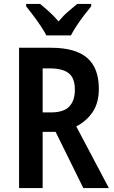

<svg xmlns="http://www.w3.org/2000/svg" viewBox="-20 -1008 581 977"><path d="M239 -765Q364 -765 423.5 -713.5Q483 -662 483 -556Q483 -485 451.5 -438Q420 -391 368 -365L534 -51H404L263 -337H197V-51H77V-765ZM233 -660H197V-436H239Q304 -436 332.5 -466Q361 -496 361 -552Q361 -611 329.5 -635.5Q298 -660 233 -660ZM216 -828Q205 -849 187 -876Q169 -903 149 -929.5Q129 -956 113 -976V-988H184Q204 -972 229.5 -949Q255 -926 278 -899Q302 -928 326 -948.5Q350 -969 373 -988H444V-976Q428 -957 408 -930.5Q388 -904 370 -877Q352 -850 341 -828Z"/></svg>

Font: Noto Sans Tamil UI Condensed SemiBold
Style: Regular
Weight: 600
Width: 3
Designer: Jelle Bosma - Monotype Design Team
Foundry: Monotype Imaging Inc.
Version: Version 2.004; ttfautohint (v1.8.4.7-5d5b)